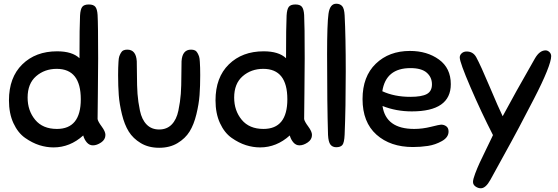

<svg xmlns="http://www.w3.org/2000/svg" viewBox="-20 -781 2988 1029"><path d="M478 -2Q459 -2 445.5 -17.5Q432 -33 426 -55Q355 9 267 9Q229 9 191 -3Q153 -15 114.5 -42Q76 -69 52 -121Q28 -173 28 -243Q28 -366 99.5 -436Q171 -506 286 -506Q367 -506 406 -469Q406 -644 409 -698Q411 -732 421 -744.5Q431 -757 456 -757Q481 -757 491 -744.5Q501 -732 503 -701Q506 -649 506 -468Q506 -392 504.5 -280Q503 -168 503 -143Q505 -130 525 -103Q545 -76 545 -58Q545 -33 522 -17.5Q499 -2 478 -2ZM285 -90Q413 -90 413 -249Q413 -412 284 -412Q219 -412 173.5 -372.5Q128 -333 128 -258Q128 -188 168.5 -139Q209 -90 285 -90Z M713 -453Q714 -434 714 -377Q714 -320 717 -278Q720 -236 730 -188Q740 -140 766 -113.5Q792 -87 833 -87Q874 -87 900 -113.5Q926 -140 936 -188Q946 -236 949 -278Q952 -320 952 -377Q952 -434 953 -453Q957 -515 1004 -515Q1016 -515 1024.5 -511Q1033 -507 1038.5 -497Q1044 -487 1047 -478Q1050 -469 1051 -449.5Q1052 -430 1052.5 -417.5Q1053 -405 1053 -378Q1053 -319 1049.5 -271.5Q1046 -224 1032.5 -168.5Q1019 -113 996 -76Q973 -39 931.5 -14Q890 11 833 11Q776 11 734.5 -14Q693 -39 670 -76Q647 -113 633.5 -168.5Q620 -224 616.5 -271.5Q613 -319 613 -378Q613 -405 613.5 -417.5Q614 -430 615 -449.5Q616 -469 619 -478Q622 -487 627.5 -497Q633 -507 641.5 -511Q650 -515 662 -515Q709 -515 713 -453Z M1585 -2Q1566 -2 1552.5 -17.5Q1539 -33 1533 -55Q1462 9 1374 9Q1336 9 1298 -3Q1260 -15 1221.5 -42Q1183 -69 1159 -121Q1135 -173 1135 -243Q1135 -366 1206.5 -436Q1278 -506 1393 -506Q1474 -506 1513 -469Q1513 -644 1516 -698Q1518 -732 1528 -744.5Q1538 -757 1563 -757Q1588 -757 1598 -744.5Q1608 -732 1610 -701Q1613 -649 1613 -468Q1613 -392 1611.5 -280Q1610 -168 1610 -143Q1612 -130 1632 -103Q1652 -76 1652 -58Q1652 -33 1629 -17.5Q1606 -2 1585 -2ZM1392 -90Q1520 -90 1520 -249Q1520 -412 1391 -412Q1326 -412 1280.5 -372.5Q1235 -333 1235 -258Q1235 -188 1275.5 -139Q1316 -90 1392 -90Z M1738 -58Q1733 -220 1733 -491Q1733 -653 1740.5 -707Q1748 -761 1782 -761Q1802 -761 1813.5 -748.5Q1825 -736 1827 -699Q1833 -585 1833 -397Q1833 -204 1827 -59Q1825 -16 1815 -4Q1805 8 1782 8Q1762 8 1751 -6Q1740 -20 1738 -58Z M2187 -184Q2103 -184 2030 -213Q2048 -90 2200 -90Q2244 -90 2290 -101.5Q2336 -113 2344 -113Q2360 -113 2372 -104Q2384 -95 2384 -76Q2384 -45 2348.5 -25Q2313 -5 2273.5 1Q2234 7 2193 7Q2072 7 1997.5 -59.5Q1923 -126 1923 -250Q1923 -371 1994 -439.5Q2065 -508 2177 -508Q2269 -508 2332.5 -462Q2396 -416 2396 -330Q2396 -184 2187 -184ZM2180 -416Q2048 -416 2029 -292Q2094 -262 2179 -262Q2240 -262 2267.5 -277Q2295 -292 2295 -329Q2295 -367 2267 -391.5Q2239 -416 2180 -416Z M2608 183Q2583 228 2557 228Q2542 228 2528.5 218.5Q2515 209 2515 194Q2515 180 2526.5 149.5Q2538 119 2550.5 92Q2563 65 2585 20Q2607 -25 2615 -42L2622 -57Q2559 -180 2501.5 -313.5Q2444 -447 2444 -473Q2444 -486 2454.5 -495.5Q2465 -505 2481 -505Q2515 -505 2532 -475Q2556 -431 2604 -317Q2652 -203 2674 -158Q2737 -276 2847 -468Q2872 -511 2904 -511Q2915 -511 2924.5 -502Q2934 -493 2934 -480Q2934 -456 2910.5 -397.5Q2887 -339 2841.5 -251Q2796 -163 2761 -97Q2726 -31 2672 66.5Q2618 164 2608 183Z"/></svg>

Font: Sniglet
Style: Regular
Weight: 400
Designer: Haley Fiege
Foundry: Haley Fiege, Pablo Impallari, Brenda Gallo
Version: Version 2.000